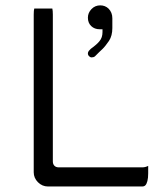

<svg xmlns="http://www.w3.org/2000/svg" viewBox="-20 -695 602 706"><path d="M316.4 -483.9Q324.2 -483.9 329.1 -487.8Q335 -494.1 344 -502.7Q353 -511.2 357.4 -515.4Q361.8 -519.5 368.2 -527.6Q374.5 -535.6 380.9 -544.9Q393.1 -563.5 393.1 -591.8V-627.9Q393.1 -648.9 379.4 -663.1Q366.7 -675.3 348.6 -675.3Q329.6 -675.3 316.4 -661.6Q303.2 -647.9 303.2 -629.9Q303.2 -610.8 315.4 -599.1Q327.6 -587.4 346.7 -587.4H356.9V-577.1Q356.9 -556.6 345.7 -543.5Q336.4 -531.7 314 -515.6Q305.2 -507.8 303.7 -502Q303.2 -501 303.2 -498.5Q303.2 -492.7 307.6 -488.3Q312 -483.9 316.4 -483.9ZM106 -663.6Q104 -657.2 104 -641.6V-61.5Q104 -40.5 119.6 -24.9Q135.3 -9.3 156.2 -9.3H502.9Q510.3 -9.3 514.6 -13.7Q519 -18.1 522 -29.3Q524.9 -40.5 524.9 -57.6V-85Q514.2 -79.6 502.9 -79.6H196.3Q186 -79.6 180.2 -85.4Q174.3 -91.3 174.3 -101.6V-641.6Q174.3 -655.8 172.4 -663.6Z"/></svg>

Font: YuPearl-ExtraLight
Style: ExtraLight
Weight: 200
Designer: Max Yao
Foundry: Max-Everyday
Version: Version 1.011; ttfautohint (v1.8.3)